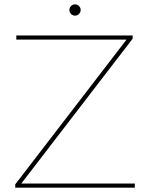

<svg xmlns="http://www.w3.org/2000/svg" viewBox="-20 -863 679 883"><path d="M600 -19H78L590 -685V-700H55V-681H562L50 -15V0H600ZM325 -791C339 -791 351 -803 351 -817C351 -831 339 -843 325 -843C311 -843 299 -831 299 -817C299 -803 311 -791 325 -791Z"/></svg>

Font: Montserrat-Alt1 Thin
Style: Regular
Weight: 100
Designer: Differentunic
Foundry: Differentunic
Version: Version 7.222